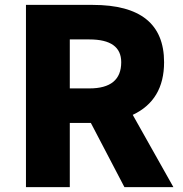

<svg xmlns="http://www.w3.org/2000/svg" viewBox="-20 -764 748 784"><path d="M265 -403H345Q475 -403 475 -510Q475 -603 345 -603H265ZM488 0 351 -262H265V0H86V-744H359Q650 -744 650 -510Q650 -355 522 -295L688 0Z"/></svg>

Font: Source Han Sans CN Heavy
Style: Bold
Weight: 900
Designer: Ryoko NISHIZUKA (kana & ideographs); Paul D. Hunt (Latin, Greek & Cyrillic); Wenlong ZHANG (bopomofo); Sandoll Communica
Foundry: Adobe Systems Incorporated
Version: Version 1.000;PS 1;hotconv 1.0.78;makeotf.lib2.5.61930